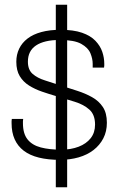

<svg xmlns="http://www.w3.org/2000/svg" viewBox="-20 -743 513 812"><path d="M216 49V-723H264V49ZM233 -67Q183 -67 144.5 -76.5Q106 -86 80.5 -105.5Q55 -125 42 -154Q29 -183 29 -222Q29 -226 29 -231Q29 -236 30 -240H78Q77 -234 77 -230Q77 -226 77 -222Q77 -178 96.5 -153.5Q116 -129 152.5 -119.5Q189 -110 238 -110Q280 -110 312.5 -122.5Q345 -135 363.5 -158.5Q382 -182 382 -216Q382 -258 358 -279.5Q334 -301 296.5 -312.5Q259 -324 219 -336Q188 -345 157.5 -355.5Q127 -366 102.5 -381.5Q78 -397 63.5 -421Q49 -445 49 -482Q49 -512 61 -537Q73 -562 96.5 -580Q120 -598 155 -607.5Q190 -617 236 -617Q291 -617 327 -604.5Q363 -592 383.5 -570.5Q404 -549 412.5 -524Q421 -499 421 -473Q421 -470 421 -466Q421 -462 420 -457H372V-473Q372 -494 362.5 -517.5Q353 -541 323.5 -557.5Q294 -574 233 -574Q199 -574 174 -568Q149 -562 132 -550.5Q115 -539 106.5 -522Q98 -505 98 -482Q98 -448 118 -430.5Q138 -413 170 -403Q202 -393 238 -381Q272 -370 306.5 -359Q341 -348 369.5 -332Q398 -316 415 -290.5Q432 -265 432 -224Q432 -187 417 -158Q402 -129 375.5 -108.5Q349 -88 312.5 -77.5Q276 -67 233 -67Z"/></svg>

Font: Archivo SemiBold Thin
Style: Regular
Weight: 250
Version: Version 2.001